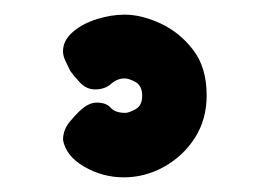

<svg xmlns="http://www.w3.org/2000/svg" viewBox="-20 -50 368 262"><path d="M149 192Q120 192 95 177.5Q70 163 66 141Q66 126 77 114Q88 101 96 95.5Q104 90 112 90Q125 90 131 97Q137 104 151 104Q156 104 165 99Q174 94 174 81Q174 67 165 62Q156 57 150 57Q140 57 131.5 64.5Q123 72 110 72Q98 72 89.5 63Q81 54 76 47Q72 39 69 32.5Q66 26 66 20Q66 5 79.5 -6.5Q93 -18 112.5 -24Q132 -30 150 -30Q173 -30 199 -18Q225 -6 243.5 18Q262 42 262 80Q262 113 246 138Q230 163 204 177.5Q178 192 149 192Z"/></svg>

Font: Fredoka
Style: Bold
Weight: 700
Designer: Ben Nathan
Foundry: Milena B. Brandão, Ben Nathan
Version: Version 2.001